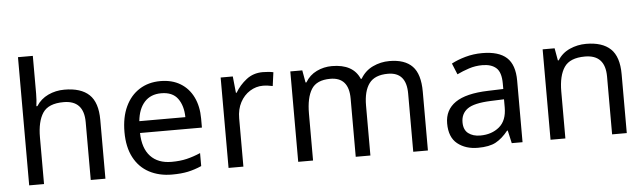

<svg xmlns="http://www.w3.org/2000/svg" viewBox="-48 -942 3805 1134"><g transform="rotate(-5 1854.5 -375.0)"><path d="M173 -537Q173 -497 168 -462H174Q200 -503 244.5 -524Q289 -545 341 -545Q439 -545 488 -498.5Q537 -452 537 -349V0H450V-343Q450 -472 330 -472Q240 -472 206.5 -421.5Q173 -371 173 -277V0H85V-760H173Z M910 -546Q979 -546 1028.5 -516Q1078 -486 1104.5 -431.5Q1131 -377 1131 -304V-251H764Q766 -160 810.5 -112.5Q855 -65 935 -65Q986 -65 1025.5 -74.5Q1065 -84 1107 -102V-25Q1066 -7 1026 1.5Q986 10 931 10Q855 10 796.5 -21Q738 -52 705.5 -113.5Q673 -175 673 -264Q673 -352 702.5 -415Q732 -478 785.5 -512Q839 -546 910 -546ZM909 -474Q846 -474 809.5 -433.5Q773 -393 766 -321H1039Q1038 -389 1007 -431.5Q976 -474 909 -474Z M1517 -546Q1532 -546 1549.5 -544.5Q1567 -543 1580 -540L1569 -459Q1556 -462 1540.5 -464Q1525 -466 1511 -466Q1470 -466 1434 -443.5Q1398 -421 1376.5 -380.5Q1355 -340 1355 -286V0H1267V-536H1339L1349 -438H1353Q1379 -482 1420 -514Q1461 -546 1517 -546Z M2268 -546Q2359 -546 2404 -499.5Q2449 -453 2449 -349V0H2362V-345Q2362 -472 2253 -472Q2175 -472 2141.5 -427Q2108 -382 2108 -296V0H2021V-345Q2021 -472 1911 -472Q1830 -472 1799 -422Q1768 -372 1768 -278V0H1680V-536H1751L1764 -463H1769Q1794 -505 1836.5 -525.5Q1879 -546 1927 -546Q2053 -546 2091 -456H2096Q2123 -502 2169.5 -524Q2216 -546 2268 -546Z M2818 -545Q2916 -545 2963 -502Q3010 -459 3010 -365V0H2946L2929 -76H2925Q2890 -32 2851.5 -11Q2813 10 2745 10Q2672 10 2624 -28.5Q2576 -67 2576 -149Q2576 -229 2639 -272.5Q2702 -316 2833 -320L2924 -323V-355Q2924 -422 2895 -448Q2866 -474 2813 -474Q2771 -474 2733 -461.5Q2695 -449 2662 -433L2635 -499Q2670 -518 2718 -531.5Q2766 -545 2818 -545ZM2844 -259Q2744 -255 2705.5 -227Q2667 -199 2667 -148Q2667 -103 2694.5 -82Q2722 -61 2765 -61Q2833 -61 2878 -98.5Q2923 -136 2923 -214V-262Z M3434 -546Q3530 -546 3579 -499.5Q3628 -453 3628 -349V0H3541V-343Q3541 -472 3421 -472Q3332 -472 3298 -422Q3264 -372 3264 -278V0H3176V-536H3247L3260 -463H3265Q3291 -505 3337 -525.5Q3383 -546 3434 -546Z"/></g></svg>

Font: Noto Sans Indic Siyaq Numbers
Style: Regular
Weight: 400
Designer: Monotype Design Team
Foundry: Monotype Imaging Inc.
Version: Version 2.002; ttfautohint (v1.8.4.7-5d5b)